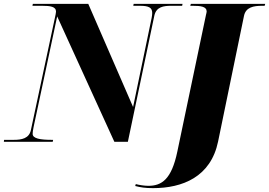

<svg xmlns="http://www.w3.org/2000/svg" viewBox="-55 -734 1393 994"><path d="M-35 0H218L220 -10H214C152 -10 114 -17 114 -41C114 -49 115 -57 119 -77L241 -649L537 0H607L744 -653C754 -699 792 -704 832 -704H888L890 -714H637L635 -704H670C716 -704 733 -694 733 -667C733 -660 732 -651 730 -641L634 -180L402 -714H115L113 -704H163C205 -704 235 -700 235 -674C235 -667 232 -656 228 -636L105 -61C96 -17 57 -10 16 -10H-34ZM737 240C890 240 1036 182 1074 -1L1208 -651C1217 -697 1258 -704 1302 -704H1315L1318 -714H933L930 -704H943C985 -704 1015 -700 1015 -674C1015 -670 1012 -661 1011 -655L863 51C833 195 782 228 713 228C693 228 666 224 648 219L645 229C672 236 697 240 737 240Z"/></svg>

Font: Noto Serif Display Black
Style: Italic
Weight: 900
Italic angle: -12°
Designer: Monotype Design Team
Foundry: Monotype Imaging Inc.
Version: Version 2.009